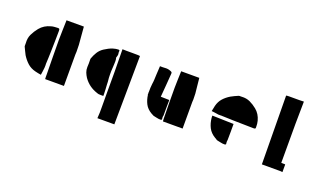

<svg xmlns="http://www.w3.org/2000/svg" viewBox="-78 -1129 3139 1853"><g transform="rotate(20 1491.5 -202.0)"><path d="M548 -572Q552 -526 555.5 -480Q559 -434 563 -390Q565 -350 564.5 -319.5Q564 -289 563 -289V32H370Q369 20 369 8Q369 -4 369 -14Q368 -103 366.5 -192.5Q365 -282 365 -371Q365 -420 367 -470Q369 -520 370 -572ZM77 -196Q76 -200 76 -203Q76 -206 76 -209V-231Q72 -281 91 -321Q110 -361 140 -398Q182 -449 249 -466Q265 -471 281.5 -472Q298 -473 314 -474Q329 -475 332.5 -470Q336 -465 336 -451Q335 -397 334.5 -343Q334 -289 332 -234Q331 -202 330 -170Q329 -138 327 -106Q326 -105 328 -98L327 -68Q325 -49 322.5 -31Q320 -13 317 7Q301 4 286 1.5Q271 -1 257 -5Q208 -17 174 -47.5Q140 -78 114 -120Q104 -139 95 -158Q86 -177 77 -196Z M1147 214H973Q978 155 976.5 94Q975 33 976 -28V-266L973 -494Q990 -493 1017.5 -493Q1045 -493 1074.5 -493Q1104 -493 1126 -492.5Q1148 -492 1154 -490ZM746 -116Q731 -139 721.5 -163.5Q712 -188 713 -218Q715 -236 714.5 -254.5Q714 -273 714 -291Q714 -295 714 -298.5Q714 -302 715 -305Q728 -342 747.5 -373.5Q767 -405 800 -427Q820 -440 841 -451Q862 -462 885 -469Q899 -473 912 -475.5Q925 -478 938 -478Q953 -476 950 -466Q948 -456 950 -446Q952 -436 951 -426Q950 -422 949 -418.5Q948 -415 947 -410Q946 -406 944.5 -403Q943 -400 943 -397Q948 -381 948 -363.5Q948 -346 947 -329Q946 -311 945 -293Q944 -275 943 -257Q943 -241 943 -224Q943 -207 944 -190Q946 -171 947.5 -152.5Q949 -134 949 -115Q951 -96 951.5 -76Q952 -56 953 -36Q954 -30 953.5 -23Q953 -16 953 -7Q942 -7 929.5 -7Q917 -7 905 -8Q900 -8 895 -10.5Q890 -13 885 -14Q842 -28 807 -53.5Q772 -79 746 -116Z M1764 -488Q1768 -449 1772 -409.5Q1776 -370 1780 -332Q1782 -298 1781.5 -272Q1781 -246 1780 -246V27H1578Q1577 16 1576.5 6.5Q1576 -3 1576 -12Q1573 -165 1573 -317Q1573 -358 1575 -401Q1577 -444 1578 -488ZM1496 -430Q1492 -371 1487 -311Q1482 -251 1477 -190L1565 -188Q1564 -148 1564 -108.5Q1564 -69 1564 -29Q1563 -25 1562 -21.5Q1561 -18 1561 -14Q1561 -8 1561.5 -2.5Q1562 3 1563 13Q1562 14 1559 16.5Q1556 19 1552 19Q1542 20 1532 18.5Q1522 17 1512 15Q1502 13 1493 11Q1484 9 1475 7Q1471 6 1465 2Q1461 0 1457 -2.5Q1453 -5 1448 -7Q1402 -34 1381 -75Q1360 -116 1354 -165H1352Q1352 -170 1352.5 -175Q1353 -180 1353 -184Q1352 -186 1352 -189Q1352 -192 1352 -194H1353Q1353 -215 1353.5 -236Q1354 -257 1357 -277Q1361 -301 1362 -325Q1363 -349 1364 -373Q1365 -394 1366.5 -416.5Q1368 -439 1369 -464Q1397 -463 1424 -465Q1451 -467 1476 -457Q1488 -453 1493 -448Q1498 -443 1496 -430Z M2086 -218H2058Q2041 -221 2023.5 -223.5Q2006 -226 1986 -228Q1990 -243 1992.5 -257.5Q1995 -272 1998 -285Q2010 -332 2038.5 -364Q2067 -396 2107 -420Q2125 -430 2143 -438.5Q2161 -447 2180 -455Q2183 -457 2191 -457Q2196 -457 2201.5 -456.5Q2207 -456 2212 -457Q2259 -460 2297.5 -442Q2336 -424 2370 -396Q2418 -357 2435 -292Q2439 -278 2440.5 -262Q2442 -246 2442 -231Q2443 -217 2439 -213.5Q2435 -210 2421 -210Q2369 -211 2318 -212Q2267 -213 2215 -214Q2185 -215 2154.5 -216Q2124 -217 2094 -218Q2093 -219 2091 -218.5Q2089 -218 2086 -218ZM2106 4Q2057 -25 2035 -68.5Q2013 -112 2008 -164Q2007 -170 2007 -176.5Q2007 -183 2007 -189L2227 -183Q2227 -142 2227 -100.5Q2227 -59 2226 -18Q2226 -14 2225 -10.5Q2224 -7 2224 -3Q2224 3 2224.5 9.5Q2225 16 2226 26Q2225 27 2221.5 29.5Q2218 32 2214 32Q2204 33 2193.5 31.5Q2183 30 2173 28Q2163 26 2153.5 24Q2144 22 2135 20Q2129 19 2124 15Q2120 12 2115.5 9Q2111 6 2106 4Z M2791 -618 2788 -390V-152Q2789 -111 2788 -70Q2787 -29 2788 12Q2798 12 2807 12.5Q2816 13 2826 13Q2826 13 2827 13Q2828 13 2829 15V92Q2818 90 2807 90Q2796 90 2785 90H2617L2610 -614Q2616 -616 2638 -616.5Q2660 -617 2689.5 -616.5Q2719 -616 2746.5 -616.5Q2774 -617 2791 -618Z"/></g></svg>

Font: Palette Mosaic
Style: Regular
Weight: 400
Designer: Shibuyafont
Version: Version 1.001